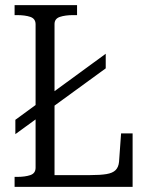

<svg xmlns="http://www.w3.org/2000/svg" viewBox="-20 -730 577 750"><path d="M40 -206 393 -463V-520L40 -262ZM281 -710H37V-671H46Q78 -671 98.5 -664Q119 -657 119 -635V-75Q119 -53 98.5 -46Q78 -39 46 -39H37V0H498V-209H453L445 -98Q443 -77 431.5 -65.5Q420 -54 396 -50Q372 -46 332 -46H193V-636Q193 -657 214 -664Q235 -671 266 -671H281Z"/></svg>

Font: Roboto Serif 28pt Condensed Light
Style: Regular
Weight: 300
Width: 3
Designer: Greg Gazdowicz
Foundry: Commercial Type
Version: Version 1.008